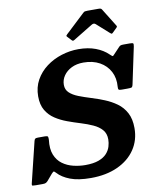

<svg xmlns="http://www.w3.org/2000/svg" viewBox="-137 -1074 973 1175"><g transform="rotate(-10 349.5 -486.0)"><path d="M360.5 -832.5Q364.5 -828 368 -826.8Q371.5 -825.5 378 -829.5L498.5 -903Q512.5 -912 523.5 -902.5L602 -832.5Q607.5 -828 609.8 -827.5Q612 -827 618.5 -833L643.5 -857.5Q648 -862 648.8 -864.8Q649.5 -867.5 647 -871.5L577.5 -983.5Q574.5 -988.5 570.2 -990.2Q566 -992 556 -992H488.5Q477.5 -992 472 -990.8Q466.5 -989.5 460.5 -983.5L341.5 -872Q335.5 -866 334.5 -863.8Q333.5 -861.5 338.5 -856ZM267 -570Q267 -601 285 -627Q303 -653 334.5 -668.5Q366 -684 408 -684Q466.5 -684 508.8 -660.5Q551 -637 572.5 -596Q594 -555 589.5 -502Q588.5 -488 591.8 -484Q595 -480 611 -480H646Q665 -480 671.5 -482Q678 -484 681.5 -500L729.5 -727Q732.5 -742.5 729.2 -746.2Q726 -750 707.5 -750H669.5Q657 -750 651 -747.8Q645 -745.5 639.5 -739L604.5 -702Q595 -690 590.8 -692.2Q586.5 -694.5 576.5 -704Q545 -735 498.5 -752.5Q452 -770 392 -770Q338.5 -770 286.2 -753.5Q234 -737 192 -705.5Q150 -674 125 -629.2Q100 -584.5 100 -528Q100 -475.5 120.5 -441Q141 -406.5 174.5 -384.5Q208 -362.5 248.2 -347.8Q288.5 -333 328.8 -320.8Q369 -308.5 402.5 -293.2Q436 -278 456.5 -254.8Q477 -231.5 477 -195Q477 -173 470 -150Q463 -127 445.2 -107.5Q427.5 -88 395 -76Q362.5 -64 312 -64Q275 -64 237.8 -73Q200.5 -82 171 -103.5Q141.5 -125 126.5 -162Q111.5 -199 118.5 -255.5Q119 -268.5 116.8 -274.2Q114.5 -280 99 -280H55Q41.5 -280 37.2 -276.2Q33 -272.5 30.5 -262L-31 -10Q-34 2.5 -28 3.8Q-22 5 -7.5 5H35Q48 5 54.2 1.8Q60.5 -1.5 66.5 -8L101 -48.5Q111.5 -59.5 114.5 -59Q117.5 -58.5 127 -48.5Q154.5 -18 204 1Q253.5 20 332 20Q427.5 20 498.5 -12.5Q569.5 -45 608.2 -102.5Q647 -160 647 -235Q647 -292 626.5 -330.2Q606 -368.5 572 -393Q538 -417.5 497.5 -433.8Q457 -450 416.5 -462.5Q376 -475 342 -488.2Q308 -501.5 287.5 -520.8Q267 -540 267 -570Z"/></g></svg>

Font: Besley
Style: Bold Italic
Weight: 700
Italic angle: -13°
Designer: Owen Earl
Foundry: indestructible type*
Version: Version 2.001